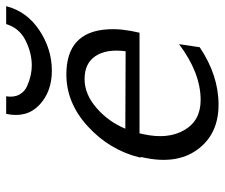

<svg xmlns="http://www.w3.org/2000/svg" viewBox="-73 -646 728 622"><g transform="rotate(-90 291.0 -335.0)"><path d="M233 -679H290Q286 -654 295.5 -636.5Q305 -619 323.5 -611Q342 -603 358.5 -599.5Q375 -596 390 -596Q430 -596 470.5 -616Q511 -636 524 -679H582Q565 -612 504 -571.5Q443 -531 373 -531Q305 -531 262 -571.5Q219 -612 233 -679ZM93 -240Q92 -243 92 -247Q116 -344 192 -414Q268 -484 361 -484Q499 -484 507 -350Q510 -306 496 -247H170Q170 -246 167 -233Q150 -155 180.5 -102Q211 -49 278 -49Q366 -49 459 -119L449 -52Q358 9 263 9Q167 9 117 -60Q67 -129 93 -240ZM185 -293 436 -292Q444 -354 420.5 -389.5Q397 -425 346 -425Q297 -425 252.5 -386.5Q208 -348 185 -293Z"/></g></svg>

Font: Coval
Style: Light Italic
Weight: 300
Foundry: Context Ltd
Version: Version 001.000